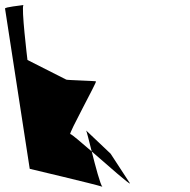

<svg xmlns="http://www.w3.org/2000/svg" viewBox="-43 -742 756 762"><path d="M75 -72C75 -72 337 -10 363 -1C355 -10 336 -81 321 -141C278 -178 241 -210 236 -210C228 -210 341 -415 338 -419C336 -421 220 -424 220 -426L66 -504C65 -512 41 -712 50 -722C39 -720 -24 -714 -23 -708ZM51 -722H50ZM299 -224C301 -221 310 -184 321 -141C388 -83 471 -9 473 -14L396 -132ZM363 -1C364 0 364 0 365 0Z"/></svg>

Font: Ampere
Style: RevIta
Weight: 400
Version: Version 1